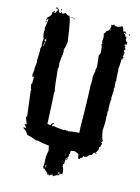

<svg xmlns="http://www.w3.org/2000/svg" viewBox="-125 -781 718 982"><g transform="rotate(15 233.5 -289.5)"><path d="M38.1 -512.2Q40 -532.7 42.5 -536.1H38.1Q38.1 -538.1 33.7 -538.1V-531.7Q33.7 -527.8 38.1 -527.3Q38.1 -522.5 35.6 -518.6V-512.2ZM40 -538.1V-542.5H38.1Q38.1 -538.1 40 -538.1ZM38.1 -503.9V-510.3H33.7V-503.9ZM347.2 -667V-673.3H345.2V-667ZM283.7 111.3 281.7 101.6 277.8 103.5Q277.8 101.6 275.9 101.6V107.4Q277.3 107.4 283.7 111.3ZM291.5 9.8V3.9H289.6V9.8ZM207.5 91.8V82H203.6V91.8ZM207.5 97.7V95.7H203.6V97.7ZM285.6 99.6V97.7H281.7V99.6ZM273.9 115.2V111.3H272V115.2ZM18.6 -622.1H14.2V-628.4H18.6ZM448.2 -667H445.8L441.9 -668.9Q441.9 -673.3 448.2 -673.3ZM151.9 -673.3 147.5 -675.8 149.9 -679.7 153.8 -677.7ZM143.1 -677.7H136.7V-682.1Q143.1 -682.1 143.1 -677.7ZM78.6 -701.2H74.7V-708H78.6ZM57.1 -703.6Q55.2 -703.6 55.2 -705.6Q52.7 -705.6 48.8 -703.6H46.4V-708Q48.8 -708 53.2 -710Q55.2 -710 59.6 -708ZM234.9 130.9H232.9V125Q228 128.9 225.1 128.9Q224.6 118.2 205.6 107.4V101.6L199.7 105.5Q195.3 95.7 193.8 95.7L195.8 85.9Q195.8 67.4 193.8 56.6L195.8 52.7L193.8 48.8Q195.8 20 199.7 9.8L194.3 -16.6Q159.7 -19.5 132.3 -27.3L124 -25.4Q94.2 -38.1 74.7 -40.5Q57.1 -65.9 44.4 -70.3L46.4 -74.7L57.1 -72.8V-77.1L46.4 -89.8V-91.8H55.2V-96.2L42.5 -128.4Q44.4 -128.4 44.4 -130.9L48.8 -128.4Q48.8 -130.9 31.7 -263.7Q31.7 -265.6 33.7 -270Q29.3 -270 24.9 -299.8H29.3V-336.4H27.3L22.9 -334.5L18.6 -345.2Q18.6 -349.1 22.9 -375H21L24.9 -415.5Q22.9 -419.9 22.9 -421.9Q22.9 -434.6 24.9 -475.6Q24.9 -477.1 22.9 -484.4Q24.9 -484.4 27.3 -503.9Q24.9 -503.9 24.9 -505.9Q24.9 -508.3 27.3 -512.2Q24.9 -512.2 24.9 -514.6V-522.9L27.3 -527.3H24.9L27.3 -538.1Q21.5 -544.4 18.6 -574.7Q21 -574.7 21 -576.7Q21 -582 18.6 -593.8Q22.5 -612.8 24.9 -641.1L21 -643.6L18.6 -632.8H14.2L16.6 -647.5Q35.6 -662.1 35.6 -673.3Q33.7 -673.3 33.7 -675.8Q33.7 -682.1 42.5 -682.1L40 -686.5Q40 -690.4 46.4 -690.4V-688.5L44.4 -684.1Q46.4 -684.1 46.4 -679.7H50.8Q50.8 -685.5 59.6 -697.3Q57.1 -697.3 57.1 -699.2Q57.1 -703.6 64 -703.6Q64 -686.5 76.7 -686.5Q78.6 -689.9 78.6 -694.8Q83 -694.8 83 -686.5Q90.3 -686.5 102.5 -694.8Q102.5 -692.4 117.7 -684.1L121.6 -686.5Q132.3 -686.5 149.9 -553.2Q147 -524.9 141.1 -514.6H143.1Q143.1 -512.2 141.1 -507.8L143.1 -495.1L141.1 -490.7H143.1Q139.2 -474.1 136.7 -439.5Q139.2 -427.7 139.2 -415.5Q139.2 -413.6 136.7 -409.2Q146 -307.1 151.9 -291.5L149.9 -287.1V-285.2Q153.3 -240.7 158.2 -122.1Q166.5 -120.1 175.3 -120.1Q175.3 -129.9 188.5 -134.8H190.4V-132.8Q182.1 -123.5 182.1 -120.1L186 -117.7Q190.9 -117.7 194.8 -120.1Q202.6 -116.2 244.6 -113.3Q248 -115.7 257.3 -115.7L261.7 -113.3Q261.7 -115.7 266.1 -115.7L270 -113.3Q304.2 -120.1 327.6 -120.1Q325.7 -141.6 325.7 -152.3Q325.7 -239.7 323.7 -272Q325.7 -272 325.7 -274.4H323.7Q323.7 -298.8 321.3 -349.6Q321.3 -366.2 319.3 -370.6Q321.3 -374.5 321.3 -378.9V-402.8L319.3 -413.6Q322.3 -436.5 325.7 -447.8H323.7Q323.7 -450.7 327.6 -471.7L321.3 -529.3Q324.7 -538.1 327.6 -538.1Q325.7 -585.4 319.3 -585.4L323.7 -591.8L319.3 -598.1Q319.3 -601.6 321.3 -604.5H319.3L321.3 -624L319.3 -632.8Q321.3 -632.8 321.3 -634.8Q316.9 -634.8 316.9 -641.1Q327.6 -653.8 327.6 -660.6Q342.3 -660.6 345.2 -688.5Q342.8 -692.4 342.8 -697.3H345.2L349.1 -694.8Q349.1 -698.2 357.9 -701.2Q361.3 -694.8 364.3 -694.8H377.4L388.2 -697.3L385.7 -701.2V-703.6Q390.1 -703.6 390.1 -697.3H394.5V-703.6H398.9Q404.3 -703.6 411.6 -677.7L420.4 -682.1Q423.3 -682.1 428.7 -671.4H422.4V-675.8H418V-668.9Q426.8 -668.9 426.8 -656.2H428.7L433.1 -658.2Q433.1 -653.8 435.1 -649.9L433.1 -645.5Q436.5 -630.4 445.8 -630.4Q445.8 -626 443.8 -622.1H445.8L443.8 -617.7H435.1V-611.3Q437.5 -611.3 441.9 -608.9Q441.9 -606.9 439.5 -602.5Q441.9 -598.1 441.9 -596.2L445.8 -598.1V-593.8Q440.9 -593.8 439.5 -581.1Q442.4 -576.7 445.8 -576.7Q445.8 -570.8 441.9 -570.3Q441.9 -568.4 443.8 -568.4L441.9 -553.2H445.8V-540H441.9V-546.9H439.5Q439.5 -534.2 437.5 -531.7H439.5Q437.5 -521 437.5 -501.5L435.1 -488.8Q437.5 -485.4 437.5 -478Q437.5 -435.5 441.9 -426.3L439.5 -421.9Q439.5 -411.1 441.9 -389.6Q439.5 -382.3 439.5 -381.3L441.9 -377L439.5 -336.4Q439.5 -331.5 441.9 -328.1Q439.5 -324.2 439.5 -319.3V-282.7L441.9 -267.6Q439.5 -267.6 439.5 -261.2Q439.5 -253.4 441.9 -242.2L439.5 -237.8Q441.9 -219.2 441.9 -207.5Q441.9 -192.4 439.5 -163.1Q448.2 -113.3 454.6 -113.3Q454.6 -108.9 448.2 -100.6Q450.2 -100.6 454.6 -98.6Q454.6 -94.2 450.2 -83.5H452.6Q447.3 -74.7 443.8 -74.7L445.8 -64Q445.8 -60.1 435.1 -44.9V-42.5H439.5V-38.1Q433.6 -38.1 433.1 -42.5Q420.4 -42.5 420.4 -27.3Q404.8 -27.3 396.5 -10.3Q394.5 -10.3 394.5 -12.7L385.7 -8.3Q382.3 -10.3 377.4 -10.3Q377.4 2.4 364.3 2.4Q364.3 4.9 366.7 4.9Q366.7 8.3 362.3 8.8H356L351.6 -12.7Q351.6 -15.6 330.1 -23.4L309.1 -20.5V-5.9Q309.1 -2 305.2 -2Q307.1 2 307.1 3.9Q305.2 15.6 301.3 15.6L303.2 19.5V31.2H299.3V21.5H295.4Q293.5 44.4 293.5 54.7H289.6V70.3Q296.4 70.8 299.3 103.5Q295.4 104 295.4 107.4L291.5 105.5H289.6Q289.6 111.3 283.7 111.3Q279.8 116.2 279.8 119.1Q275.9 119.1 272 117.2Q272 121.1 256.3 127V128.9H252.4Q252.4 121.1 250.5 121.1Q242.7 123.5 234.9 130.9Z"/></g></svg>

Font: Mister Brush
Style: Regular
Weight: 400
Designer: GGBotNet
Foundry: GGBotNet
Version: 1.00